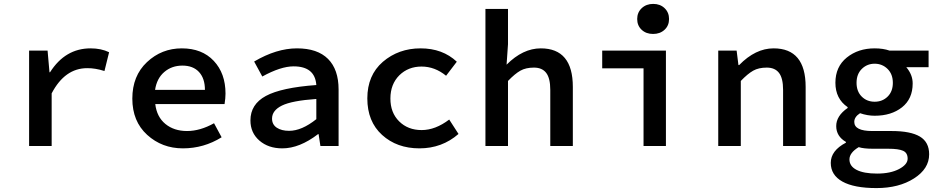

<svg xmlns="http://www.w3.org/2000/svg" viewBox="-20 -752 4837 989"><path d="M129.9 0V-491.2H225.1L234.9 -379.9H237.8Q315.9 -502.9 446.8 -502.9Q501 -502.9 542 -482.9L518.1 -386.2Q470.2 -401.4 429.2 -400.9Q314 -400.9 246.1 -271V0Z M1035.6 -289.1Q1035.6 -348.1 1005.1 -381.1Q974.6 -414.1 919.7 -414.1Q864.7 -414.1 826.2 -381.1Q787.6 -348.1 778.8 -289.1ZM1141.6 -270Q1141.6 -246.1 1136.7 -215.8H779.8Q787.6 -149.9 832 -113.5Q876.5 -77.1 943.6 -77.1Q1010.7 -77.1 1082.5 -117.2L1121.6 -44.9Q1029.8 12.2 922.1 12.2Q814.5 12.2 738 -57.4Q661.6 -127 661.6 -244.1Q661.6 -361.3 737.1 -432.1Q812.5 -502.9 916.5 -502.9Q1020.5 -502.9 1081.1 -438.5Q1141.6 -374 1141.6 -270Z M1381.3 -141.1Q1381.3 -110.4 1405.8 -94.2Q1430.2 -78.1 1469.2 -78.1Q1534.2 -78.1 1609.4 -138.2V-242.2Q1483.4 -233.4 1432.4 -208.3Q1381.3 -183.1 1381.3 -141.1ZM1270 -131.8Q1270 -214.8 1349.6 -257.8Q1429.2 -300.8 1609.4 -314Q1602.5 -410.2 1492.2 -410.2Q1426.3 -410.2 1331.1 -357.9L1289.1 -435.1Q1404.3 -502.9 1509.8 -502.9Q1615.2 -502.9 1669.7 -448.5Q1724.1 -394 1724.1 -291V0H1630.4L1621.1 -61H1618.2Q1522.9 12.2 1434.1 12.2Q1362.3 12.2 1316.2 -27.8Q1270 -67.9 1270 -131.8Z M1872.1 -245.1Q1872.1 -364.3 1952.1 -433.6Q2033.2 -502.9 2146.5 -502.9Q2259.8 -502.9 2333 -434.1L2277.8 -361.8Q2219.7 -409.2 2151.4 -409.2Q2083 -409.2 2037.1 -364.3Q1991.2 -318.4 1991 -245.1Q1990.7 -171.9 2035.9 -127Q2081.1 -82 2151.9 -82Q2222.7 -82 2293.9 -136.2L2341.8 -62Q2256.8 12.2 2140.6 12.2Q2024.4 12.2 1948.2 -56.9Q1872.1 -126 1872.1 -245.1Z M2480.5 0V-706.1H2596.7V-523.9L2589.4 -418.9Q2673.3 -502.9 2765.6 -502.9Q2930.7 -502.9 2930.7 -304.2V0H2814.5V-289.1Q2814.5 -349.1 2793.5 -376.5Q2772.5 -403.8 2730.5 -403.8Q2688.5 -403.8 2660.4 -387.9Q2632.3 -372.1 2596.7 -335V0Z M3403.1 -598.6Q3379.9 -577.1 3344 -577.1Q3308.1 -577.1 3285.2 -598.6Q3262.2 -620.1 3262.2 -654.1Q3262.2 -688 3285.6 -710Q3309.1 -731.9 3344.7 -731.9Q3380.4 -731.9 3403.3 -710Q3426.3 -688 3426.3 -654.1Q3426.3 -620.1 3403.1 -598.6ZM3082 -399.9V-491.2H3410.2V0H3294.9V-399.9Z M3679.7 0V-491.2H3774.4L3783.7 -417H3787.6Q3871.6 -502.9 3964.8 -502.9Q4129.9 -502.9 4129.9 -304.2V0H4013.7V-289.1Q4013.7 -349.1 3992.7 -376.5Q3971.7 -403.8 3929.7 -403.8Q3887.7 -403.8 3859.6 -387.9Q3831.5 -372.1 3795.9 -335V0Z M4418.7 -254.6Q4445.3 -228 4485.4 -228Q4525.4 -228 4552.2 -254.4Q4579.1 -280.8 4579.1 -325.4Q4579.1 -370.1 4551.8 -397Q4524.4 -423.8 4485.4 -423.8Q4446.3 -423.8 4419.2 -397Q4392.1 -370.1 4392.1 -325.7Q4392.1 -281.2 4418.7 -254.6ZM4337.4 -17.1V-21Q4287.6 -49.8 4287.4 -102.3Q4287.1 -154.8 4346.2 -195.8V-200.2Q4283.2 -243.2 4283.2 -325.7Q4283.2 -408.2 4341.8 -455.6Q4400.4 -502.9 4485.4 -502.9Q4529.3 -502.9 4562.5 -491.2H4763.2V-405.8H4648.4Q4681.6 -366.7 4681.2 -321.8Q4681.2 -242.7 4626.2 -199.2Q4571.3 -155.8 4485.4 -155.8Q4448.2 -155.8 4410.2 -168.9Q4380.4 -149.9 4380.4 -124Q4380.4 -77.1 4473.1 -77.1H4573.2Q4670.4 -77.1 4718.3 -48.6Q4766.1 -20 4766.1 43Q4766.1 117.2 4688.2 167Q4610.4 216.8 4494.9 216.8Q4379.4 216.8 4319.3 183.3Q4259.3 149.9 4259.3 86.9Q4259.3 23.9 4337.4 -17.1ZM4556.2 14.2H4478Q4428.2 14.2 4403.3 5.9Q4355.5 34.7 4355.5 69.3Q4355.5 104 4392.3 123Q4429.2 142.1 4498 142.1Q4566.9 142.1 4611.1 118.7Q4655.3 95.2 4655.3 65.2Q4655.3 35.2 4631.8 24.7Q4608.4 14.2 4556.2 14.2Z"/></svg>

Font: SourceCodePro-Semibold
Style: Regular
Weight: 600
Monospace: yes
Designer: Paul D. Hunt
Foundry: Adobe Systems Incorporated
Version: Version 1.009;PS 1.000;hotconv 1.0.70;makeotf.lib2.5.5900